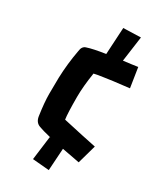

<svg xmlns="http://www.w3.org/2000/svg" viewBox="-191 -701 772 907"><g transform="rotate(30 194.5 -247.0)"><path d="M97.7 -22.9Q71.8 -31.7 66.9 -63.5Q56.6 -134.3 56.6 -179.2Q56.6 -235.4 57.6 -267.6Q60.1 -345.2 74.7 -423.8Q77.6 -450.2 96.7 -456.5Q129.9 -467.8 195.8 -477.5L204.1 -624L298.8 -627L279.8 -489.7L322.8 -495.1Q342.8 -497.6 357.4 -500L374 -393.1Q315.4 -386.7 287.6 -382.8L243.2 -376.5Q204.6 -371.1 189.9 -367.2Q177.7 -290 177.7 -232.9Q177.7 -144 182.6 -111.8Q301.8 -85 367.7 -71.8L338.9 30.8Q276.4 19.5 242.7 12.7L234.9 133.3L144.5 125.5L161.1 -3.9H164.6Q114.3 -16.1 97.7 -22.9Z"/></g></svg>

Font: Passero One
Style: Regular
Weight: 400
Designer: Viktoriya Grabowska
Foundry: Viktoriya Grabowska
Version: Version 1.003